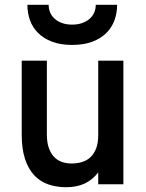

<svg xmlns="http://www.w3.org/2000/svg" viewBox="-20 -762 605 794"><path d="M386.2 0V-48.8Q361.3 -17.1 328.9 -2.4Q296.4 12.2 253.9 12.2Q213.9 12.2 180.2 0.7Q146.5 -10.7 121.8 -36.9Q97.2 -63 83.5 -104.5Q69.8 -146 69.8 -206.1V-511.2H173.8V-206.1Q173.8 -173.8 181.6 -151.1Q189.5 -128.4 203.1 -113.8Q216.8 -99.1 235.4 -92.5Q253.9 -85.9 275.9 -85.9Q299.3 -85.9 319.3 -92Q339.4 -98.1 354.2 -112.1Q369.1 -126 377.7 -148.4Q386.2 -170.9 386.2 -204.1V-511.2H490.2V0ZM278.3 -576.2Q230 -576.2 195.1 -589.6Q160.2 -603 137.5 -625.7Q114.7 -648.4 104 -678.5Q93.3 -708.5 93.3 -742.2H181.2Q181.2 -724.6 187.7 -709.7Q194.3 -694.8 206.8 -683.8Q219.2 -672.9 237.3 -666.5Q255.4 -660.2 278.3 -660.2Q301.3 -660.2 319.3 -666.5Q337.4 -672.9 350.1 -683.8Q362.8 -694.8 369.4 -709.7Q376 -724.6 376 -742.2H464.4Q464.4 -708.5 453.4 -678.2Q442.4 -647.9 419.4 -625.2Q396.5 -602.5 361.3 -589.4Q326.2 -576.2 278.3 -576.2Z"/></svg>

Font: Overpass
Style: Regular
Weight: 400
Designer: Delve Withrington
Foundry: Delve Fonts
Version: Version 1.001